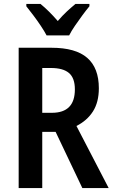

<svg xmlns="http://www.w3.org/2000/svg" viewBox="-20 -957 579 977"><path d="M242 -714Q365 -714 424 -662.5Q483 -611 483 -508Q483 -437 453 -390Q423 -343 369 -316L533 0H399L263 -286H195V0H75V-714ZM239 -611H195V-383H244Q361 -383 361 -502Q361 -560 331 -585.5Q301 -611 239 -611ZM217 -777Q206 -798 188 -825Q170 -852 150 -878.5Q130 -905 114 -925V-937H186Q228 -903 274 -850Q298 -878 319.5 -898Q341 -918 364 -937H435V-925Q419 -906 399.5 -879.5Q380 -853 361.5 -826Q343 -799 332 -777Z"/></svg>

Font: Noto Sans Myanmar Condensed SemiBold
Style: Regular
Weight: 600
Width: 3
Designer: Monotype Design Team
Foundry: Monotype Imaging Inc.
Version: Version 2.107; ttfautohint (v1.8.4.7-5d5b)